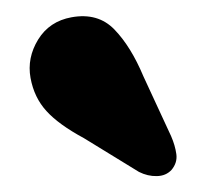

<svg xmlns="http://www.w3.org/2000/svg" viewBox="-20 -702 256 239"><path d="M158.5 -607 193 -532.5Q198 -521 199.5 -510.2Q201 -499.5 193.5 -490.5Q186.5 -483 175.2 -482.8Q164 -482.5 153 -488L84.5 -530Q53 -547 37.8 -563.8Q22.5 -580.5 18 -605Q13.5 -630 27.5 -652.8Q41.5 -675.5 69 -680.5Q102 -686.5 122.5 -665.2Q143 -644 158.5 -607Z"/></svg>

Font: Fraunces 144pt S100
Style: Bold
Weight: 700
Version: Version 1.000; ttfautohint (v1.8.3)